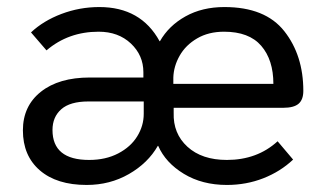

<svg xmlns="http://www.w3.org/2000/svg" viewBox="-20 -515 926 545"><path d="M45 -145Q45 -214 96 -254.5Q147 -295 235 -295H387V-310Q387 -358 351.5 -391.5Q316 -425 260 -425Q174 -425 112 -372L68 -423Q103 -456 154.5 -475.5Q206 -495 262 -495Q380 -495 433 -398H434Q459 -442 506.5 -468.5Q554 -495 617 -495Q733 -495 787 -426.5Q841 -358 841 -257Q841 -232 827.5 -220.5Q814 -209 784 -209H473V-195Q471 -136 512 -98.5Q553 -61 624 -61Q710 -61 768 -114L812 -62Q776 -28 727.5 -9Q679 10 624 10Q554 10 502 -21.5Q450 -53 429 -101H428Q400 -52 346 -21Q292 10 226 10Q141 10 93 -31.5Q45 -73 45 -145ZM756 -277Q756 -345 721.5 -385Q687 -425 616 -425Q572 -425 539.5 -406Q507 -387 490 -357Q473 -327 472 -295V-277ZM388 -192V-227H231Q179 -227 154 -205Q129 -183 129 -146Q129 -61 233 -61Q280 -61 315.5 -79.5Q351 -98 369.5 -128Q388 -158 388 -192Z"/></svg>

Font: Niramit
Style: Regular
Weight: 400
Version: Version 1.000; ttfautohint (v1.6)